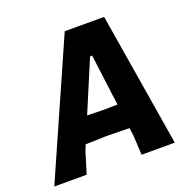

<svg xmlns="http://www.w3.org/2000/svg" viewBox="-140 -758 857 870"><g transform="rotate(-20 288.5 -322.5)"><path d="M452 -645 558 0H398L393 -92L388 -132L275 -134L176 -131L164 -101L133 0H-23L262 -645ZM331 -499 227 -252 299 -250 373 -251 341 -499Z"/></g></svg>

Font: Alegreya Sans ExtraBold
Style: Italic
Weight: 800
Italic angle: -7°
Designer: Juan Pablo del Peral
Foundry: Huerta Tipografica
Version: Version 2.007